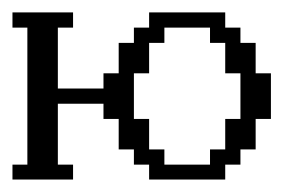

<svg xmlns="http://www.w3.org/2000/svg" viewBox="-20 -288 479 308"><path d="M316.9 -23.9V-48.3H341.3V-97.2H365.7V-170.4H341.3V-219.2H316.9V-243.7H243.7V-219.2H219.2V-170.4H194.8V-97.2H219.2V-48.3H243.7V-23.9ZM0 0V-23.9H23.9V-243.7H0V-268.1H97.2V-243.7H72.8V-146H146V-170.4H170.4V-219.2H194.8V-243.7H219.2V-268.1H341.3V-243.7H365.7V-219.2H390.1V-170.4H414.6V-97.2H390.1V-48.3H365.7V-23.9H341.3V0H219.2V-23.9H194.8V-48.3H170.4V-97.2H146V-121.6H72.8V-23.9H97.2V0Z"/></svg>

Font: FS Mondwest Regular
Style: Regular
Weight: 400
Designer: NZWStudios2024
Foundry: https://fontstruct.com
Version: Version 1.0